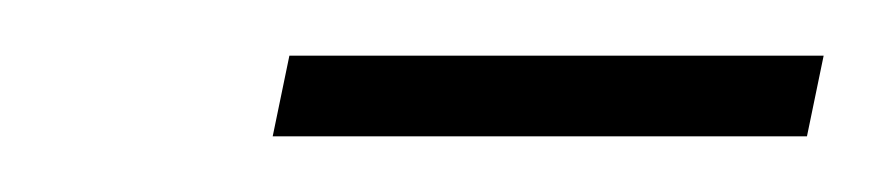

<svg xmlns="http://www.w3.org/2000/svg" viewBox="-20 -670 316 69"><path d="M78 -621 84 -650H276L270 -621Z"/></svg>

Font: Saira ExtraCondensed Thin
Style: Italic
Weight: 250
Width: 2
Italic angle: -12°
Designer: Hector Gatti with collaboration of the Omnibus-Type team
Foundry: Omnibus-Type
Version: Version 1.101